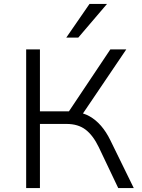

<svg xmlns="http://www.w3.org/2000/svg" viewBox="-20 -956 720 976"><path d="M113 0V-705H183V-390H342L319 -373L541 -705H622L390 -362L363 -387Q403 -383 435 -365Q467 -347 493.5 -316.5Q520 -286 541 -243L660 0H581L482 -208Q453 -268 415 -297Q377 -326 318 -326H183V0ZM317 -765 435 -936H524L378 -765Z"/></svg>

Font: Nunito Sans 7pt Light
Style: Regular
Weight: 300
Designer: Vernon Adams
Foundry: Vernon Adams
Version: Version 3.101;gftools[0.9.27]